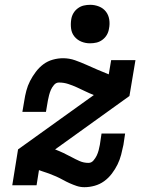

<svg xmlns="http://www.w3.org/2000/svg" viewBox="-20 -770 640 798"><path d="M331 8Q314 8 299 3Q284 -2 269.5 -8.5Q255 -15 241.5 -22.5Q228 -30 213.5 -36.5Q199 -43 184 -48.5Q169 -54 153 -59L142 -63L132 0H31L55 -149L370 -375Q352 -382 334.5 -390.5Q317 -399 299.5 -407Q282 -415 263.5 -421Q245 -427 225 -427Q213 -427 204.5 -417Q196 -407 191.5 -396.5Q187 -386 184 -374.5Q181 -363 179 -352L171 -305H73L81 -352Q84 -372 89.5 -393Q95 -414 105 -433.5Q115 -453 129 -471.5Q143 -490 160.5 -503Q178 -516 199.5 -522Q221 -528 242 -528Q268 -528 292 -519.5Q316 -511 339.5 -500.5Q363 -490 386 -480Q409 -470 432 -461L442 -520H543L518 -371L209 -149Q227 -142 244 -134Q261 -126 277.5 -117Q294 -108 311 -100.5Q328 -93 348 -93Q360 -93 368.5 -103Q377 -113 382 -123.5Q387 -134 390 -145.5Q393 -157 395 -168L402 -215H500L493 -168Q489 -148 483.5 -127Q478 -106 468.5 -86.5Q459 -67 445 -48.5Q431 -30 413 -17Q395 -4 373.5 2Q352 8 331 8ZM354 -590Q335 -590 318 -597Q301 -604 289.5 -618Q278 -632 275.5 -651Q273 -670 276 -689Q278 -703 285 -715Q292 -727 303.5 -735.5Q315 -744 328 -747Q341 -750 355 -750Q374 -750 391.5 -743Q409 -736 420 -722Q431 -708 434 -689Q437 -670 433 -651Q431 -637 424 -625Q417 -613 405.5 -604.5Q394 -596 381 -593Q368 -590 354 -590Z"/></svg>

Font: Iosevka HT Extended
Style: Bold Italic
Weight: 700
Width: 7
Italic angle: -9°
Monospace: yes
Designer: Belleve Invis
Foundry: Belleve Invis
Version: Version 32.3.0; ttfautohint (v1.8.4)